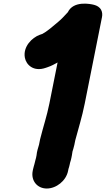

<svg xmlns="http://www.w3.org/2000/svg" viewBox="-20 -825 592 1075"><path d="M184.5 45 181.7 59C180.4 65.6 176 77.6 172.7 94C171.9 98.2 167.6 109.6 164.7 124L163.1 132C152.4 186 187.9 230.5 242 230.5C295.4 230.5 350.2 186.9 361.1 132L363.3 121.1C365.7 114.5 368.9 103 370.7 94L372.2 86.7C375 78.3 377.9 68 379.7 59L382.5 45C383.9 38.3 384.6 33.2 385.8 23.6C387.5 16.3 392.6 4.7 396.3 -14L401.5 -39.8C418.8 -105.6 439.1 -168.5 454.2 -244L551 -729C553.8 -742.6 552.8 -757.4 546.3 -769.6C537.8 -785.5 522.5 -793.7 507 -797.8C486.2 -803.4 391.1 -822.4 359.7 -756.5C337 -732.3 325.4 -718.9 305.7 -702.5L262.2 -666.2C237.8 -647.5 234.9 -645.1 217.5 -635.3C212.5 -634.1 207.4 -631.9 202.6 -630.1C159 -614.3 107.9 -563.6 119.2 -502.1C126.4 -462.7 167.4 -421.4 235.9 -445.2L246.2 -448.7C268.8 -456.1 286.2 -466.5 300.2 -474C301.2 -474.6 301.4 -474.7 302.4 -475.2L256.2 -244C242.3 -174.5 222.2 -116.1 204.7 -45.9C204.6 -45.4 204.4 -44.6 204.3 -44L198.5 -15C196.7 -6.2 191 7.3 186.9 28C185.8 33.6 184.9 43.3 184.5 45Z"/></svg>

Font: Smoothie
Style: ExBdIt
Weight: 800
Foundry: Cannot Into Space Fonts
Version: Version 0.8